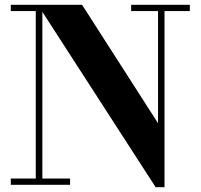

<svg xmlns="http://www.w3.org/2000/svg" viewBox="-20 -770 836 800"><path d="M156.5 -750V-26H272V0H25V-26H129V-724H25V-750ZM771 -750V-724H665.5V10H628.5L137.5 -750H322L638.5 -256.5V-724H526.5V-750Z"/></svg>

Font: Bodoni Moda SC 9pt
Style: Bold
Weight: 700
Designer: Owen Earl
Foundry: indestructible type
Version: Version 2.005